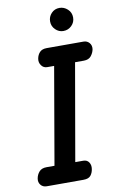

<svg xmlns="http://www.w3.org/2000/svg" viewBox="-122 -1247 805 1310"><g transform="rotate(-10 281.0 -592.0)"><path d="M92 0Q65 0 50 -18.5Q35 -37 39.5 -62.5Q44 -89 61.2 -108.8Q78.5 -128.5 112.5 -128.5H167.5L283.5 -800H235.5Q210 -800 195.2 -821Q180.5 -842 185 -867Q189.5 -893.5 206 -911Q222.5 -928.5 254.5 -928.5H509.5Q534 -928.5 549.5 -911Q565 -893.5 561.5 -867Q557 -842 540.2 -821Q523.5 -800 489.5 -800H428.5L311.5 -128.5H366.5Q393.5 -128.5 406.2 -108.8Q419 -89 414.5 -62.5Q411 -37 396.5 -18.5Q382 0 346 0ZM387.5 -1023.5Q356 -1023.5 332.5 -1046.8Q309 -1070 309 -1103.5Q309 -1136 331.5 -1159.8Q354 -1183.5 387.5 -1183.5Q419 -1183.5 443.8 -1160.8Q468.5 -1138 468.5 -1103.5Q468.5 -1070 444.8 -1046.8Q421 -1023.5 387.5 -1023.5Z"/></g></svg>

Font: Edu VIC WA NT Hand Pre
Style: Regular
Weight: 400
Designer: Tina and Corey Anderson, Eben Sorkin, Mirko Velimirovic
Foundry: Google for Education
Version: Version 1.000